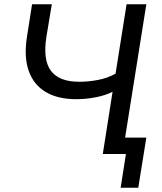

<svg xmlns="http://www.w3.org/2000/svg" viewBox="-20 -725 761 904"><path d="M548 159 573 0H464L510 -293Q477 -276 431 -267Q385 -258 339 -258Q252 -258 195 -292Q138 -326 115 -392Q92 -458 107 -552L131 -705H224L199 -555Q181 -444 219.5 -392Q258 -340 353 -340Q396 -340 441 -348.5Q486 -357 524 -378L576 -705H669L569 -77H669L631 159Z"/></svg>

Font: Nunito Sans 12pt Medium
Style: Italic
Weight: 500
Italic angle: -9°
Designer: Vernon Adams
Foundry: Vernon Adams
Version: Version 3.101;gftools[0.9.27]